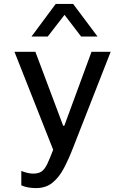

<svg xmlns="http://www.w3.org/2000/svg" viewBox="-20 -776 640 982"><path d="M164 186Q121 186 89 172V98Q100 103 117 107.5Q134 112 150 112Q178 112 194 100Q210 88 222.5 61Q235 34 252 -10L54 -511H161L303 -133H309L448 -511H546L354 -21Q332 36 307.5 83Q283 130 249 158Q215 186 164 186ZM141 -589 265 -756H354L479 -589H395L310 -700L224 -589Z"/></svg>

Font: Chivo Mono
Style: Regular
Weight: 400
Monospace: yes
Designer: Hector Gatti
Foundry: Omnibus-Type
Version: Version 1.008; ttfautohint (v1.8.4.7-5d5b)